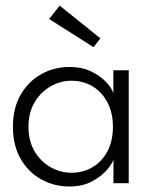

<svg xmlns="http://www.w3.org/2000/svg" viewBox="-20 -666 556 698"><path d="M392.5 0V-86Q389 -72.5 369.2 -49Q349.5 -25.5 314.8 -6.8Q280 12 232.5 12Q177 12 130.2 -13.8Q83.5 -39.5 55.2 -88.2Q27 -137 27 -205Q27 -273 55.2 -321.8Q83.5 -370.5 130.2 -396.5Q177 -422.5 232.5 -422.5Q280 -422.5 314.5 -404.8Q349 -387 369.2 -364Q389.5 -341 392 -325.5V-410.5H448V0ZM83.5 -205Q83.5 -153 106 -115.5Q128.5 -78 164.2 -58Q200 -38 239.5 -38Q283 -38 317 -58.5Q351 -79 370.8 -116.5Q390.5 -154 390.5 -205Q390.5 -256 370.8 -293.5Q351 -331 317 -351.8Q283 -372.5 239.5 -372.5Q200 -372.5 164.2 -352.2Q128.5 -332 106 -294.5Q83.5 -257 83.5 -205ZM320 -494.5 158.5 -597 197 -645.5 345 -526.5Z"/></svg>

Font: League Spartan Thin Light
Style: Regular
Weight: 300
Version: Version 2.002